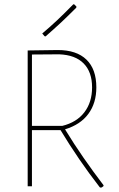

<svg xmlns="http://www.w3.org/2000/svg" viewBox="-20 -874 558 901"><path d="M285.2 -267.1Q328.1 -196.8 371.6 -134.3Q417 -68.8 465.8 -4.9V-1Q460.4 4.4 454.1 6.8L448.2 4.9Q395.5 -63 351.6 -127.4Q305.2 -195.3 264.2 -263.2H129.9V0H109.9V-637.2L251 -639.2Q339.4 -639.2 385.7 -594.2Q432.1 -549.3 432.1 -463.9Q432.1 -390.1 394.5 -339.4Q357.4 -289.1 285.2 -267.1ZM272 -283.2Q339.8 -299.8 376 -347.2Q412.1 -394.5 412.1 -463.9Q412.1 -536.1 372.6 -576.2Q333.5 -616.2 257.8 -619.1L129.9 -618.2V-283.2ZM338.9 -842.8 337.9 -837.9Q298.3 -798.3 267.1 -769Q231.9 -736.3 193.8 -703.1L189 -704.1L178.2 -716.8Q211.4 -744.6 248 -778.8Q277.3 -806.2 324.2 -854L329.1 -853Z"/></svg>

Font: Datalegreya
Style: Gradient
Weight: 400
Designer: Figs Lab
Foundry: Figs Lab
Version: Version 1.002;PS 001.002;hotconv 1.0.70;makeotf.lib2.5.58329